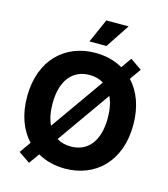

<svg xmlns="http://www.w3.org/2000/svg" viewBox="-139 -1058 1049 1198"><g transform="rotate(15 386.0 -458.5)"><path d="M386.2 9.8C580.1 9.8 729 -125 729 -363.3C729 -480.5 693.4 -572.8 633.8 -636.2L684.6 -708.5L610.4 -759.8L563 -692.4C511.7 -722.2 451.7 -737.3 386.2 -737.3C191.4 -737.3 43 -602.5 43 -363.3C43 -246.1 79.1 -153.8 138.7 -90.3L87.4 -17.6L161.6 32.7L209.5 -34.7C260.3 -5.4 320.8 9.8 386.2 9.8ZM386.2 -132.8C351.6 -132.8 320.8 -141.1 295.4 -156.7L537.6 -500C554.7 -464.4 564 -418.5 564 -363.3C564 -213.9 495.1 -132.8 386.2 -132.8ZM329.6 -796.4H439.5L541.5 -950.2H397.5ZM207.5 -363.3C207.5 -513.2 276.9 -594.7 386.2 -594.7C420.9 -594.7 451.2 -586.4 477.1 -570.3L234.4 -226.6C216.8 -262.2 207.5 -308.1 207.5 -363.3Z"/></g></svg>

Font: Raveo
Style: Bold
Weight: 700
Designer: Jakub Foglar, Rasmus Andersson (Inter)
Foundry: Jakubfoglar.com
Version: Version 1.100;Glyphs 3.2.3 (3260)